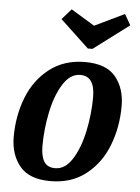

<svg xmlns="http://www.w3.org/2000/svg" viewBox="-55 -805 632 868"><g transform="rotate(5 261.5 -371.0)"><path d="M498 -346Q498 -250 465.5 -166.5Q433 -83 367 -31.5Q301 20 206 20Q110 20 67 -32.5Q24 -85 24 -165Q24 -261 56.5 -344Q89 -427 155.5 -478.5Q222 -530 317 -530Q413 -530 455.5 -478Q498 -426 498 -346ZM157 -135Q157 -90 172 -65Q187 -40 223 -40Q269 -40 301.5 -92.5Q334 -145 350 -222.5Q366 -300 366 -375Q366 -470 300 -470Q254 -470 221.5 -418Q189 -366 173 -288.5Q157 -211 157 -135ZM477 -762 505 -713 344 -592H323L193 -714L235 -762L342 -697Z"/></g></svg>

Font: Sansita Medium Italic
Style: Regular
Weight: 500
Italic angle: -11°
Designer: Pablo Cosgaya
Foundry: Omnibus-Type
Version: Version 1.006